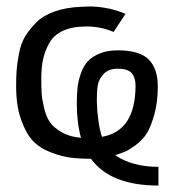

<svg xmlns="http://www.w3.org/2000/svg" viewBox="-20 -481 540 595"><path d="M30 -213Q30 -242 31.5 -263.5Q33 -285 39 -316Q45 -347 58.5 -369Q72 -391 93 -412Q114 -433 149.5 -445.5Q185 -458 232 -460L263 -461Q320 -459 369 -438L332 -382Q292 -399 249 -399Q205 -399 176 -386Q147 -373 133 -348Q119 -323 113.5 -297.5Q108 -272 108 -238Q108 -210 109 -192.5Q110 -175 116.5 -147Q123 -119 135 -102Q147 -85 171.5 -71Q196 -57 231 -54Q218 -100 218 -162Q218 -190 220.5 -211Q223 -232 231 -254.5Q239 -277 252.5 -291.5Q266 -306 289.5 -315.5Q313 -325 345 -325Q413 -325 441 -296.5Q469 -268 469 -214Q469 -165 458.5 -127Q448 -89 435 -68Q422 -47 400 -31Q378 -15 366.5 -10.5Q355 -6 337 0Q390 36 471 36V94Q322 94 262 11Q226 11 198.5 7.5Q171 4 137 -9Q103 -22 81.5 -45Q60 -68 45 -111Q30 -154 30 -213ZM280 -168Q282 -100 296 -57Q400 -75 400 -216Q400 -241 388 -254.5Q376 -268 345 -268Q316 -268 301 -251.5Q286 -235 283 -217Q280 -199 280 -168Z"/></svg>

Font: CMU Sans Serif
Style: Medium
Weight: 500
Version: Version 0.7.0